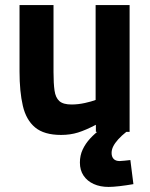

<svg xmlns="http://www.w3.org/2000/svg" viewBox="-20 -520 593 757"><path d="M408 217Q375 217 349.5 205.5Q324 194 309.5 172.5Q295 151 295 121Q295 93 306 69.5Q317 46 335.5 26Q354 6 376 -10L478 0Q459 15 446 29.5Q433 44 426.5 57Q420 70 420 83Q420 98 428 106.5Q436 115 452 115Q459 115 471.5 113.5Q484 112 494 111L506 206Q477 211 451 214Q425 217 408 217ZM221 12Q154 12 118.5 -17.5Q83 -47 70 -103Q57 -159 57 -238V-500H191V-236Q191 -191 195 -163Q199 -135 214 -121.5Q229 -108 262 -108Q288 -108 315 -114Q342 -120 357 -126V-500H491V0H358V-28Q318 -7 287.5 2.5Q257 12 221 12Z"/></svg>

Font: Titillium Web
Style: Bold
Weight: 700
Designer: Mohamed Gaber, Accademia di Belle Arti di Urbino
Foundry: Kief Type Foundry, Accademia di Belle Arti di Urbino
Version: Version 3.000